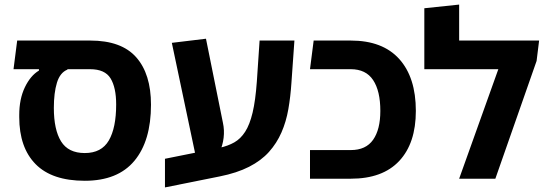

<svg xmlns="http://www.w3.org/2000/svg" viewBox="-20 -780 2402 838"><path d="M350 9Q207 9 135.5 -63.5Q64 -136 64 -269V-278Q64 -348 88.5 -399Q113 -450 150 -472V-486L279 -489L274 -476Q242 -463 228.5 -419Q215 -375 215 -309Q215 -214 246.5 -163Q278 -112 350 -112Q423 -112 455 -167Q487 -222 487 -324Q487 -398 462.5 -438Q438 -478 373 -478H39L55 -603H374Q510 -603 574.5 -530Q639 -457 639 -323Q639 -165 566.5 -78Q494 9 350 9Z M700 38V-87L939 -135Q975 -143 1002.5 -158.5Q1030 -174 1050 -205Q1070 -236 1082.5 -288.5Q1095 -341 1101 -424L1113 -603H1265L1252 -419Q1248 -358 1238.5 -303.5Q1229 -249 1208.5 -202Q1188 -155 1154 -117Q1120 -79 1067 -52Q1014 -25 939 -10ZM843 -57 730 -593 879 -611 953 -244Q960 -212 956 -178.5Q952 -145 937.5 -113.5Q923 -82 900 -57Z M1333 0V-125H1511Q1577 -125 1608.5 -170Q1640 -215 1640 -296Q1640 -383 1608.5 -430.5Q1577 -478 1511 -478H1333L1349 -603H1511Q1650 -603 1722.5 -522.5Q1795 -442 1795 -296Q1795 -155 1722.5 -77.5Q1650 0 1511 0Z M1984 -603H2333L2322 -514L2142 0H1984L2155 -478H1832V-744L1984 -760Z"/></svg>

Font: Noto Sans Hebrew Thin
Style: Bold
Weight: 700
Version: Version 3.001